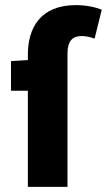

<svg xmlns="http://www.w3.org/2000/svg" viewBox="-20 -731 418 751"><path d="M89 0H244V-522C244 -572 265 -590 299 -590C316 -590 334 -586 350 -580L378 -693C356 -702 320 -711 277 -711C138 -711 89 -622 89 -517V-496L23 -492V-376H89Z"/></svg>

Font: Source Sans Pro
Style: Bold
Weight: 700
Designer: Paul D. Hunt
Foundry: Adobe Systems Incorporated
Version: Version 3.006;hotconv 1.0.111;makeotfexe 2.5.65597